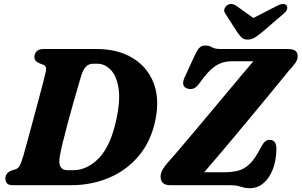

<svg xmlns="http://www.w3.org/2000/svg" viewBox="-20 -952 1550 987"><path d="M7.5 -34.5Q8 -62.5 38.5 -75L60.5 -82Q73 -86.5 80.8 -99.5Q88.5 -112.5 100.5 -152.5Q109 -183 122 -230.8Q135 -278.5 149.8 -333Q164.5 -387.5 178.2 -438.8Q192 -490 202 -529Q212 -568 215.5 -584Q222 -612 201.5 -619.5L181.5 -627Q169.5 -632.5 163.2 -639.8Q157 -647 157 -659.5Q157 -677.5 169 -688.8Q181 -700 204 -700H478.5Q583.5 -700 659 -655.5Q734.5 -611 767.8 -530.2Q801 -449.5 780 -341Q758 -228 694.5 -152Q631 -76 540.2 -38Q449.5 0 346.5 0H47Q23.5 0 15.8 -9.8Q8 -19.5 7.5 -34.5ZM355.5 -77Q429 -77 489.5 -140.2Q550 -203.5 579 -342Q599.5 -438 589 -500.8Q578.5 -563.5 548.2 -594Q518 -624.5 480 -624.5H458.5Q437.5 -624.5 422.8 -610.2Q408 -596 397.5 -562.5Q392.5 -545.5 381 -506.2Q369.5 -467 355 -416Q340.5 -365 326.5 -312.5Q312.5 -260 301.8 -215.8Q291 -171.5 287 -146Q275.5 -77 327.5 -77ZM1162 0H854.5Q805.5 0 805.5 -45Q805.5 -62.5 817.2 -82.2Q829 -102 845.5 -119.5Q864 -140 896.2 -177.8Q928.5 -215.5 969.2 -264Q1010 -312.5 1054.2 -365.2Q1098.5 -418 1141.5 -469.5Q1184.5 -521 1221 -564.5Q1257.5 -608 1282.5 -637H1171.5Q1122.5 -637 1085.5 -611.5Q1048.5 -586 1007 -526.5Q989 -501 972.5 -496.2Q956 -491.5 940 -498Q907 -511 932.5 -562L982.5 -670Q996 -698.5 1007 -708.2Q1018 -718 1037 -718Q1054.5 -718 1069.8 -709Q1085 -700 1113.5 -700H1459.5Q1486 -700 1498 -691.2Q1510 -682.5 1510 -661.5Q1510 -645 1496.8 -626.2Q1483.5 -607.5 1463.5 -587Q1449 -569 1419.8 -533.2Q1390.5 -497.5 1351.8 -450.5Q1313 -403.5 1269.5 -351Q1226 -298.5 1182.2 -246.2Q1138.5 -194 1099 -147.5Q1059.5 -101 1029.5 -66.5H1133Q1173 -66.5 1204.5 -74.8Q1236 -83 1263.5 -109.2Q1291 -135.5 1319 -190.5Q1331.5 -214.5 1341.8 -223.8Q1352 -233 1366 -233Q1401 -233 1401 -186Q1400 -128.5 1382.8 -82.8Q1365.5 -37 1335 -10.8Q1304.5 15.5 1263.5 15.5Q1245 15.5 1232.2 11.8Q1219.5 8 1204.2 4Q1189 0 1162 0ZM1326 -785.5Q1305.5 -769 1289.5 -758.8Q1273.5 -748.5 1253.5 -748.5Q1233 -748.5 1222.5 -758.8Q1212 -769 1200.5 -785.5L1138.5 -881.5Q1129.5 -894.5 1133.8 -906.2Q1138 -918 1147 -924.5Q1169.5 -940 1195.5 -921.5L1282.5 -859.5L1403 -921.5Q1439 -940 1453 -924.5Q1458.5 -918 1456 -906.2Q1453.5 -894.5 1438 -881.5Z"/></svg>

Font: Fraunces 9pt S050
Style: Bold Italic
Weight: 700
Italic angle: -16°
Version: Version 1.000; ttfautohint (v1.8.3)